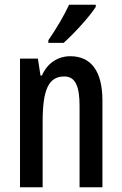

<svg xmlns="http://www.w3.org/2000/svg" viewBox="-20 -786 511 806"><path d="M382 -757V-766H270C249 -721 220 -671 183 -617V-606H247C290 -644 356 -716 382 -757ZM275 -550C224 -550 179 -522 156 -469H150L139 -540H64V0H159V-275C159 -410 184 -465 250 -465C297 -465 314 -423 314 -341V0H410V-363C410 -488 362 -550 275 -550Z"/></svg>

Font: Noto Sans Malayalam ExtraCondensed Medium
Style: Regular
Weight: 500
Width: 2
Designer: Jelle Bosma - Monotype Design Team
Foundry: Monotype Imaging Inc.
Version: Version 2.104